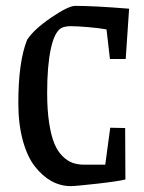

<svg xmlns="http://www.w3.org/2000/svg" viewBox="-20 -631 496 660"><path d="M223.1 8.8Q188.5 8.8 157.2 -8.3Q126 -25.4 99.9 -58.8Q73.7 -92.3 58.3 -148.7Q43 -205.1 43 -276.9Q43 -418.9 73.2 -494.1Q96.2 -529.8 155.5 -570.3Q214.8 -610.8 238.8 -610.8Q303.7 -610.8 423.8 -601.1L412.1 -428.2H357.9L346.2 -529.8Q321.3 -534.7 282.5 -537.8Q243.7 -541 224.1 -541Q203.6 -541 191.9 -535.2Q167.5 -522.5 154.8 -463.6Q142.1 -404.8 142.1 -312Q142.1 -252.9 148.9 -208.5Q155.8 -164.1 167 -137.2Q178.2 -110.4 195.3 -93.8Q212.4 -77.1 230.2 -71Q248 -64.9 270 -64.9H341.8L358.9 -191.9L410.2 -190.9L411.1 -14.2Q387.2 -7.8 313.2 0.5Q239.3 8.8 223.1 8.8Z"/></svg>

Font: Grenze
Style: Regular
Weight: 400
Designer: Renata Polastri
Foundry: Omnibus-Type
Version: Version 1.002;PS 001.002;hotconv 1.0.88;makeotf.lib2.5.64775